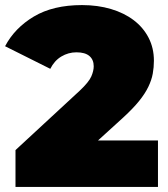

<svg xmlns="http://www.w3.org/2000/svg" viewBox="-33 -736 661 756"><path d="M589 0H28V-145L281 -379Q317 -413 326.5 -435Q336 -457 336 -475Q336 -501 319 -515.5Q302 -530 268 -530Q236 -530 208.5 -513.5Q181 -497 165 -465L-13 -554Q25 -626 100.5 -671Q176 -716 290 -716Q352 -716 404 -700.5Q456 -685 493.5 -656.5Q531 -628 552 -587.5Q573 -547 573 -497Q573 -471 568.5 -446Q564 -421 551 -394Q538 -367 514.5 -338Q491 -309 453 -274L353 -183H589Z"/></svg>

Font: Montserrat-Alt1 Black
Style: Regular
Weight: 900
Designer: Differentunic
Foundry: Differentunic
Version: Version 7.222